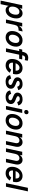

<svg xmlns="http://www.w3.org/2000/svg" viewBox="2588 -3410 950 6261"><g transform="rotate(90 3062.5 -280.0)"><path d="M265 11Q199 11 158.5 -30Q118 -71 118 -148L144 -307Q167 -419 228.5 -480Q290 -541 368 -541Q441 -541 487 -488Q533 -435 533 -342Q533 -268 512.5 -203.5Q492 -139 455.5 -91Q419 -43 370.5 -16Q322 11 265 11ZM-48 175 102 -530H218L190 -400L145 -265L133 -128L68 175ZM243 -91Q293 -91 330.5 -122.5Q368 -154 390 -208Q412 -262 412 -329Q412 -386 386.5 -412.5Q361 -439 316 -439Q267 -439 229 -406.5Q191 -374 169 -320Q147 -266 147 -201Q147 -145 172.5 -118Q198 -91 243 -91Z M568 0 681 -530H797L684 0ZM713 -265Q731 -350 766 -411.5Q801 -473 850 -507Q899 -541 958 -541L929 -410H891Q836 -410 798 -381.5Q760 -353 745 -285Z M1152 11Q1088 11 1041 -14.5Q994 -40 969 -87Q944 -134 944 -194Q944 -266 966.5 -329Q989 -392 1030 -439.5Q1071 -487 1126.5 -514Q1182 -541 1246 -541Q1311 -541 1357.5 -515.5Q1404 -490 1429 -443.5Q1454 -397 1454 -336Q1454 -264 1431.5 -201Q1409 -138 1368 -90.5Q1327 -43 1271.5 -16Q1216 11 1152 11ZM1166 -93Q1212 -93 1250 -125Q1288 -157 1311 -210.5Q1334 -264 1334 -327Q1334 -379 1308 -408Q1282 -437 1232 -437Q1186 -437 1148 -405Q1110 -373 1087 -320Q1064 -267 1064 -203Q1064 -151 1090.5 -122Q1117 -93 1166 -93Z M1508 0 1626 -559Q1646 -650 1696.5 -688Q1747 -726 1820 -726Q1846 -726 1869.5 -721.5Q1893 -717 1913 -709L1893 -610Q1877 -617 1861 -621Q1845 -625 1826 -625Q1756 -625 1741 -552L1624 0ZM1527 -431 1549 -530H1871L1849 -431Z M2065 11Q2000 11 1952.5 -14.5Q1905 -40 1880 -87Q1855 -134 1855 -194Q1855 -266 1877 -329Q1899 -392 1939.5 -439.5Q1980 -487 2034.5 -514Q2089 -541 2153 -541Q2216 -541 2262 -515Q2308 -489 2332.5 -443Q2357 -397 2357 -336Q2357 -308 2352.5 -281Q2348 -254 2341 -228H1938L1957 -314H2274L2232 -266Q2235 -281 2236.5 -296Q2238 -311 2238 -327Q2238 -385 2213.5 -413.5Q2189 -442 2141 -442Q2096 -442 2058 -410Q2020 -378 1997.5 -323Q1975 -268 1975 -203Q1975 -151 2001.5 -122.5Q2028 -94 2077 -94Q2117 -94 2149.5 -115.5Q2182 -137 2203 -172L2305 -126Q2268 -64 2205.5 -26.5Q2143 11 2065 11Z M2594 11Q2507 11 2450 -26Q2393 -63 2383 -136L2494 -170Q2507 -123 2536.5 -102Q2566 -81 2608 -81Q2655 -81 2679.5 -100Q2704 -119 2704 -146Q2704 -170 2686 -185Q2668 -200 2639.5 -212Q2611 -224 2578.5 -236Q2546 -248 2517.5 -265.5Q2489 -283 2471 -309.5Q2453 -336 2453 -376Q2453 -420 2479 -458Q2505 -496 2554.5 -518.5Q2604 -541 2676 -541Q2755 -541 2805 -505Q2855 -469 2871 -401L2762 -366Q2750 -410 2723.5 -429.5Q2697 -449 2658 -449Q2613 -449 2591.5 -432Q2570 -415 2570 -394Q2570 -373 2588.5 -359Q2607 -345 2636.5 -334Q2666 -323 2698 -310.5Q2730 -298 2759.5 -279.5Q2789 -261 2807.5 -232.5Q2826 -204 2826 -160Q2826 -114 2800 -74.5Q2774 -35 2722.5 -12Q2671 11 2594 11Z M3093 11Q3006 11 2949 -26Q2892 -63 2882 -136L2993 -170Q3006 -123 3035.5 -102Q3065 -81 3107 -81Q3154 -81 3178.5 -100Q3203 -119 3203 -146Q3203 -170 3185 -185Q3167 -200 3138.5 -212Q3110 -224 3077.5 -236Q3045 -248 3016.5 -265.5Q2988 -283 2970 -309.5Q2952 -336 2952 -376Q2952 -420 2978 -458Q3004 -496 3053.5 -518.5Q3103 -541 3175 -541Q3254 -541 3304 -505Q3354 -469 3370 -401L3261 -366Q3249 -410 3222.5 -429.5Q3196 -449 3157 -449Q3112 -449 3090.5 -432Q3069 -415 3069 -394Q3069 -373 3087.5 -359Q3106 -345 3135.5 -334Q3165 -323 3197 -310.5Q3229 -298 3258.5 -279.5Q3288 -261 3306.5 -232.5Q3325 -204 3325 -160Q3325 -114 3299 -74.5Q3273 -35 3221.5 -12Q3170 11 3093 11Z M3583 -595Q3554 -595 3536 -612.5Q3518 -630 3518 -658Q3518 -693 3539.5 -714Q3561 -735 3592 -735Q3623 -735 3640.5 -717.5Q3658 -700 3658 -670Q3658 -637 3637 -616Q3616 -595 3583 -595ZM3387 0 3500 -530H3616L3503 0Z M3857 11Q3793 11 3746 -14.5Q3699 -40 3674 -87Q3649 -134 3649 -194Q3649 -266 3671.5 -329Q3694 -392 3735 -439.5Q3776 -487 3831.5 -514Q3887 -541 3951 -541Q4016 -541 4062.5 -515.5Q4109 -490 4134 -443.5Q4159 -397 4159 -336Q4159 -264 4136.5 -201Q4114 -138 4073 -90.5Q4032 -43 3976.5 -16Q3921 11 3857 11ZM3871 -93Q3917 -93 3955 -125Q3993 -157 4016 -210.5Q4039 -264 4039 -327Q4039 -379 4013 -408Q3987 -437 3937 -437Q3891 -437 3853 -405Q3815 -373 3792 -320Q3769 -267 3769 -203Q3769 -151 3795.5 -122Q3822 -93 3871 -93Z M4192 0 4305 -530H4421L4383 -352L4343 -307Q4359 -380 4392.5 -432.5Q4426 -485 4471.5 -513Q4517 -541 4567 -541Q4639 -541 4680 -493.5Q4721 -446 4721 -372Q4721 -358 4719 -342Q4717 -326 4715 -313L4648 0H4532L4597 -307Q4599 -318 4600.5 -328Q4602 -338 4602 -347Q4602 -392 4578 -416Q4554 -440 4513 -440Q4467 -440 4427.5 -406Q4388 -372 4374 -307L4308 0Z M4769 0 4882 -530H4998L4960 -352L4920 -307Q4936 -380 4969.5 -432.5Q5003 -485 5048.5 -513Q5094 -541 5144 -541Q5216 -541 5257 -493.5Q5298 -446 5298 -372Q5298 -358 5296 -342Q5294 -326 5292 -313L5225 0H5109L5174 -307Q5176 -318 5177.5 -328Q5179 -338 5179 -347Q5179 -392 5155 -416Q5131 -440 5090 -440Q5044 -440 5004.5 -406Q4965 -372 4951 -307L4885 0Z M5581 11Q5516 11 5468.5 -14.5Q5421 -40 5396 -87Q5371 -134 5371 -194Q5371 -266 5393 -329Q5415 -392 5455.5 -439.5Q5496 -487 5550.5 -514Q5605 -541 5669 -541Q5732 -541 5778 -515Q5824 -489 5848.5 -443Q5873 -397 5873 -336Q5873 -308 5868.5 -281Q5864 -254 5857 -228H5454L5473 -314H5790L5748 -266Q5751 -281 5752.5 -296Q5754 -311 5754 -327Q5754 -385 5729.5 -413.5Q5705 -442 5657 -442Q5612 -442 5574 -410Q5536 -378 5513.5 -323Q5491 -268 5491 -203Q5491 -151 5517.5 -122.5Q5544 -94 5593 -94Q5633 -94 5665.5 -115.5Q5698 -137 5719 -172L5821 -126Q5784 -64 5721.5 -26.5Q5659 11 5581 11Z M5905 0 6057 -715H6173L6021 0Z"/></g></svg>

Font: Radio Canada Big Medium
Style: Italic
Weight: 500
Italic angle: -12°
Designer: Étienne Aubert Bonn
Foundry: Coppers and Brasses
Version: Version 1.001